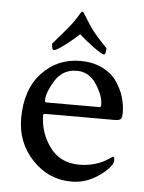

<svg xmlns="http://www.w3.org/2000/svg" viewBox="-47 -641 515 685"><g transform="rotate(5 210.0 -298.5)"><path d="M310.5 -456.1Q302.7 -456.1 272.5 -478Q242.2 -500 219.7 -520.5Q198.2 -500 168.9 -478Q139.6 -456.1 131.8 -456.1Q123 -456.1 123 -478.5Q126 -482.4 144.5 -503.4Q163.1 -524.4 175.8 -540Q197.3 -566.4 211.9 -591.8Q217.8 -601.6 219.7 -601.6Q224.6 -601.6 229.5 -591.8Q252.9 -553.7 264.6 -538.1Q275.4 -524.4 288.6 -509.8Q301.8 -495.1 309.6 -487.3Q317.4 -479.5 317.4 -478.5Q317.4 -456.1 310.5 -456.1ZM219.7 -389.6Q168.9 -389.6 142.1 -346.2Q115.2 -302.7 115.2 -274.4Q115.2 -267.6 121.1 -267.6H311.5Q316.4 -267.6 316.4 -277.3Q316.4 -308.6 290 -349.1Q263.7 -389.6 219.7 -389.6ZM229.5 -425.8Q274.4 -425.8 308.6 -408.7Q342.8 -391.6 360.8 -364.7Q378.9 -337.9 387.2 -310.1Q395.5 -282.2 395.5 -254.9Q395.5 -235.4 389.6 -231Q383.8 -226.6 367.2 -226.6H121.1Q113.3 -226.6 113.3 -221.7Q113.3 -160.2 150.4 -108.4Q187.5 -56.6 257.8 -56.6Q278.3 -56.6 296.9 -60.5Q315.4 -64.5 328.6 -69.8Q341.8 -75.2 351.1 -80.6Q360.4 -85.9 367.2 -90.8L374 -95.7Q379.9 -95.7 379.9 -83Q379.9 -75.2 374 -65.4Q354.5 -38.1 316.4 -16.1Q278.3 5.9 233.4 5.9Q152.3 5.9 94.2 -55.2Q36.1 -116.2 36.1 -204.1Q36.1 -306.6 91.3 -366.2Q146.5 -425.8 229.5 -425.8Z"/></g></svg>

Font: Crimson Text
Style: Regular
Weight: 400
Version: Version 0.13